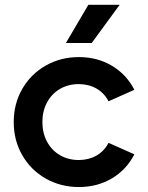

<svg xmlns="http://www.w3.org/2000/svg" viewBox="-20 -751 605 785"><path d="M36.1 -252Q36.1 -326.7 71 -387.5Q106 -448.2 167 -482.9Q228 -517.6 302.7 -517.6Q378.4 -517.6 438 -481.9Q497.6 -446.3 529.3 -383.8L423.8 -336.9Q406.2 -370.6 375 -388.7Q343.8 -406.7 302.7 -407.2Q259.3 -407.2 225.3 -387.5Q191.4 -367.7 172.4 -332.3Q153.3 -296.9 153.3 -252Q153.3 -207 172.4 -171.6Q191.4 -136.2 225.3 -116.5Q259.3 -96.7 302.7 -96.7Q343.8 -97.2 375 -115.2Q406.2 -133.3 423.8 -167L529.3 -120.1Q497.6 -57.6 438 -22Q378.4 13.7 302.7 13.7Q228 13.7 167 -21Q106 -55.7 71 -116.5Q36.1 -177.2 36.1 -252ZM249.5 -575.2 341.3 -731.4H469.2L355 -575.2Z"/></svg>

Font: Wanted Sans SemiBold
Style: Regular
Weight: 600
Designer: Original Design by Kil Hyung-jin and Kang Hanbin, Wanted Lab, Inc; Hangeul from Source Han Sans by Jang Soo-young and Ka
Foundry: Wanted Lab, Inc.
Version: Version 1.003